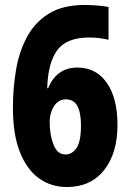

<svg xmlns="http://www.w3.org/2000/svg" viewBox="-20 -743 522 773"><path d="M249 10Q186 10 137 -25Q88 -60 60 -131Q32 -202 32 -309Q32 -385 44 -458.5Q56 -532 87.5 -592Q119 -652 175.5 -687.5Q232 -723 321 -723Q343 -723 369.5 -721Q396 -719 417 -715V-583Q378 -592 340 -592Q248 -592 210.5 -541Q173 -490 170 -388H174Q190 -428 219.5 -449.5Q249 -471 292 -471Q367 -471 410 -409.5Q453 -348 453 -240Q453 -126 399 -58Q345 10 249 10ZM244 -121Q270 -121 288 -147Q306 -173 306 -238Q306 -289 291.5 -316Q277 -343 245 -343Q215 -343 197.5 -315.5Q180 -288 180 -252Q180 -200 195.5 -160.5Q211 -121 244 -121Z"/></svg>

Font: Noto Sans Tamil ExtraCondensed ExtraBold
Style: Regular
Weight: 800
Width: 2
Designer: Jelle Bosma - Monotype Design Team
Foundry: Monotype Imaging Inc.
Version: Version 2.004; ttfautohint (v1.8.4.7-5d5b)